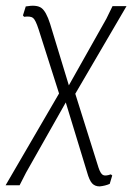

<svg xmlns="http://www.w3.org/2000/svg" viewBox="-48 -477 472 686"><path d="M-28 185 163 -143 90 -372Q79 -406 70 -413Q61 -420 38 -417L34 -422L44 -454Q83 -461 100 -448.5Q117 -436 131 -392L198 -172L332 -410L354 -455H404L221 -142L304 122Q311 143 319.5 148Q328 153 348 146L353 150L344 180Q328 187 308 189Q291 189 281 178Q271 167 263 138L187 -111L45 140L22 185Z"/></svg>

Font: Alegreya Sans SC Light
Style: Italic
Weight: 300
Italic angle: -7°
Designer: Juan Pablo del Peral
Foundry: Huerta Tipografica
Version: Version 2.007